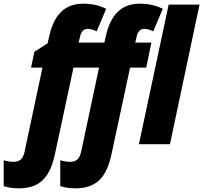

<svg xmlns="http://www.w3.org/2000/svg" viewBox="-128 -785 1106 1045"><path d="M-25 240C99 240 147 168 172 49L272 -417H411L316 30C309 68 297 96 253 96C239 96 214 92 200 87V228C226 237 255 240 283 240C407 240 455 168 480 49L580 -417H668L696 -553H608L616 -587C621 -610 634 -628 657 -628C671 -628 690 -623 706 -614L758 -737C719 -757 675 -765 632 -765C509 -765 466 -671 447 -584L440 -553H300L308 -587C313 -610 326 -628 349 -628C363 -628 382 -623 398 -614L450 -737C411 -757 367 -765 324 -765C201 -765 158 -671 139 -584L131 -549L59 -503L41 -417H103L8 30C1 68 -11 96 -55 96C-69 96 -94 92 -108 87V228C-82 237 -53 240 -25 240ZM628 0H797L958 -760H790Z"/></svg>

Font: Noto Sans Condensed Black
Style: Italic
Weight: 900
Width: 3
Italic angle: -12°
Designer: Monotype Design Team
Foundry: Monotype Imaging Inc.
Version: Version 2.013